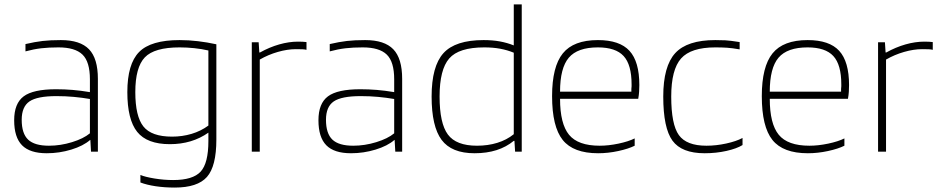

<svg xmlns="http://www.w3.org/2000/svg" viewBox="-20 -685 4255 867"><path d="M191 7Q115 7 79.5 -29Q44 -65 44 -142Q44 -218 87 -250Q130 -282 233 -282Q271 -282 307.5 -279Q344 -276 386 -269V-327Q386 -406 352.5 -438.5Q319 -471 244 -471Q200 -471 166 -467Q132 -463 95 -453V-486Q138 -496 172.5 -500Q207 -504 255 -504Q342 -504 382 -462.5Q422 -421 422 -329V0H391L388 -53H387Q356 -26 302 -9.5Q248 7 191 7ZM235 -251Q148 -251 113 -227Q78 -203 78 -144Q78 -82 107 -54.5Q136 -27 201 -27Q253 -27 305 -43Q357 -59 386 -83V-238Q351 -244 313.5 -247.5Q276 -251 235 -251Z M769 162Q723 162 683 156Q643 150 614 139V105Q635 114 677.5 121Q720 128 762 128Q851 128 886 90Q921 52 921 -48V-86Q884 -60 840.5 -47Q797 -34 747 -34Q644 -34 599.5 -89.5Q555 -145 555 -269Q555 -396 608 -450Q661 -504 791 -504Q832 -504 874 -499Q916 -494 957 -485V-55Q957 66 914.5 114Q872 162 769 162ZM791 -471Q677 -471 634 -426Q591 -381 591 -269Q591 -160 627.5 -114Q664 -68 757 -68Q803 -68 845 -80.5Q887 -93 921 -118V-457Q891 -464 857.5 -467.5Q824 -471 791 -471Z M1153 0H1117V-494H1148L1151 -448H1154Q1197 -472 1241 -484.5Q1285 -497 1326 -497Q1336 -497 1347 -496.5Q1358 -496 1364 -495V-460Q1357 -462 1346 -462.5Q1335 -463 1316 -463Q1278 -463 1234.5 -450.5Q1191 -438 1153 -416Z M1565 7Q1489 7 1453.5 -29Q1418 -65 1418 -142Q1418 -218 1461 -250Q1504 -282 1607 -282Q1645 -282 1681.5 -279Q1718 -276 1760 -269V-327Q1760 -406 1726.5 -438.5Q1693 -471 1618 -471Q1574 -471 1540 -467Q1506 -463 1469 -453V-486Q1512 -496 1546.5 -500Q1581 -504 1629 -504Q1716 -504 1756 -462.5Q1796 -421 1796 -329V0H1765L1762 -53H1761Q1730 -26 1676 -9.5Q1622 7 1565 7ZM1609 -251Q1522 -251 1487 -227Q1452 -203 1452 -144Q1452 -82 1481 -54.5Q1510 -27 1575 -27Q1627 -27 1679 -43Q1731 -59 1760 -83V-238Q1725 -244 1687.5 -247.5Q1650 -251 1609 -251Z M2300 -665H2336V0H2306L2303 -49H2300Q2266 -21 2222 -7Q2178 7 2123 7Q2019 7 1974 -53.5Q1929 -114 1929 -249Q1929 -386 1982.5 -445Q2036 -504 2164 -504Q2204 -504 2237 -498Q2270 -492 2300 -480ZM2167 -471Q2052 -471 2008.5 -421Q1965 -371 1965 -249Q1965 -128 2002.5 -77.5Q2040 -27 2134 -27Q2183 -27 2225.5 -40Q2268 -53 2300 -79V-447Q2271 -459 2238.5 -465Q2206 -471 2167 -471Z M2846 -60V-27Q2818 -13 2772 -3Q2726 7 2681 7Q2569 7 2521 -53Q2473 -113 2473 -251Q2473 -384 2521.5 -444Q2570 -504 2680 -504Q2778 -504 2822.5 -455.5Q2867 -407 2867 -301Q2867 -286 2866 -270.5Q2865 -255 2862 -239H2509Q2509 -126 2549.5 -76.5Q2590 -27 2688 -27Q2728 -27 2773 -36.5Q2818 -46 2846 -60ZM2832 -304Q2832 -393 2796 -432Q2760 -471 2680 -471Q2588 -471 2548.5 -424.5Q2509 -378 2509 -271H2831Q2831 -273 2831 -275.5Q2831 -278 2831 -283Q2832 -291 2832 -295.5Q2832 -300 2832 -304Z M3333 -62V-30Q3307 -14 3260.5 -3.5Q3214 7 3162 7Q3058 7 3016.5 -50Q2975 -107 2975 -249Q2975 -386 3029 -445Q3083 -504 3210 -504Q3235 -504 3255.5 -503Q3276 -502 3320 -495V-462Q3286 -468 3263 -469.5Q3240 -471 3210 -471Q3100 -471 3055.5 -421Q3011 -371 3011 -249Q3011 -123 3045.5 -75Q3080 -27 3170 -27Q3214 -27 3259.5 -37Q3305 -47 3333 -62Z M3793 -60V-27Q3765 -13 3719 -3Q3673 7 3628 7Q3516 7 3468 -53Q3420 -113 3420 -251Q3420 -384 3468.5 -444Q3517 -504 3627 -504Q3725 -504 3769.5 -455.5Q3814 -407 3814 -301Q3814 -286 3813 -270.5Q3812 -255 3809 -239H3456Q3456 -126 3496.5 -76.5Q3537 -27 3635 -27Q3675 -27 3720 -36.5Q3765 -46 3793 -60ZM3779 -304Q3779 -393 3743 -432Q3707 -471 3627 -471Q3535 -471 3495.5 -424.5Q3456 -378 3456 -271H3778Q3778 -273 3778 -275.5Q3778 -278 3778 -283Q3779 -291 3779 -295.5Q3779 -300 3779 -304Z M3981 0H3945V-494H3976L3979 -448H3982Q4025 -472 4069 -484.5Q4113 -497 4154 -497Q4164 -497 4175 -496.5Q4186 -496 4192 -495V-460Q4185 -462 4174 -462.5Q4163 -463 4144 -463Q4106 -463 4062.5 -450.5Q4019 -438 3981 -416Z"/></svg>

Font: Blinker ExtraLight
Style: Regular
Weight: 200
Designer: Juergen Huber
Foundry: supertype
Version: Version 1.017;hotconv 1.0.117;makeotfexe 2.5.65602